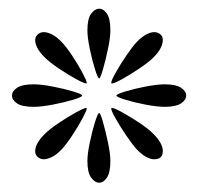

<svg xmlns="http://www.w3.org/2000/svg" viewBox="-20 -353 443 429"><path d="M324.7 -281.2Q332 -281.2 337.9 -276.6Q343.8 -272 343.8 -263.2Q343.8 -255.4 338.9 -245.6Q334 -235.8 322.8 -224.6Q312 -213.9 291.7 -200.2Q271.5 -186.5 253.4 -176.5Q235.4 -166.5 230.5 -166.5Q228.5 -166.5 228.5 -168Q228.5 -172.9 238.8 -191.2Q249 -209.5 262.7 -229.5Q276.4 -249.5 286.6 -260.3Q297.9 -271.5 307.4 -276.4Q316.9 -281.2 324.7 -281.2ZM226.6 -285.2Q226.6 -269 221.2 -243.4Q215.8 -217.8 210 -197.8Q204.1 -177.7 201.7 -177.7Q198.7 -177.7 192.4 -197.8Q186 -217.8 180.7 -243.4Q175.3 -269 175.3 -285.2Q175.3 -311 183.6 -322.3Q191.9 -333.5 201.7 -333.5Q211.4 -333.5 219 -322.3Q226.6 -311 226.6 -285.2ZM396 -139.6Q396 -129.4 384.3 -121.8Q372.6 -114.3 348.1 -114.3Q331.5 -114.3 305.9 -119.1Q280.3 -124 260.3 -130.1Q240.2 -136.2 240.2 -139.6Q240.2 -142.6 260.3 -148.7Q280.3 -154.8 305.9 -159.7Q331.5 -164.6 348.1 -164.6Q372.6 -164.6 384.3 -157Q396 -149.4 396 -139.6ZM173.8 -168Q173.8 -166.5 172.9 -166.5Q168 -166.5 149.7 -176.5Q131.3 -186.5 111.1 -200.2Q90.8 -213.9 79.6 -225.1Q68.4 -236.3 63.5 -245.8Q58.6 -255.4 58.6 -263.2Q58.6 -270.5 64.2 -275.9Q69.8 -281.2 78.1 -281.2Q85.4 -281.2 95.5 -276.4Q105.5 -271.5 116.7 -260.3Q127.4 -249.5 140.9 -229.2Q154.3 -209 164.1 -190.7Q173.8 -172.4 173.8 -168ZM343.8 -15.6Q343.8 2.9 324.7 2.9Q316.9 2.9 307.4 -2Q297.9 -6.8 286.6 -18.1Q276.4 -29.3 262.7 -49.3Q249 -69.3 238.8 -87.4Q228.5 -105.5 228.5 -110.4Q228.5 -111.8 230.5 -111.8Q235.4 -111.8 253.4 -101.8Q271.5 -91.8 291.7 -78.4Q312 -64.9 322.8 -53.7Q343.8 -32.7 343.8 -15.6ZM163.6 -139.6Q163.6 -136.2 143.3 -130.1Q123 -124 97.4 -119.1Q71.8 -114.3 55.2 -114.3Q29.8 -114.3 18.3 -121.8Q6.8 -129.4 6.8 -139.6Q6.8 -149.4 18.3 -157Q29.8 -164.6 55.2 -164.6Q71.8 -164.6 97.4 -159.7Q123 -154.8 143.3 -148.7Q163.6 -142.6 163.6 -139.6ZM226.6 6.8Q226.6 32.2 219 43.7Q211.4 55.2 201.7 55.2Q191.9 55.2 183.6 43.7Q175.3 32.2 175.3 6.8Q175.3 -9.3 180.7 -34.9Q186 -60.5 192.4 -80.6Q198.7 -100.6 201.7 -100.6Q204.1 -100.6 210 -80.6Q215.8 -60.5 221.2 -34.9Q226.6 -9.3 226.6 6.8ZM172.9 -111.8Q173.8 -111.8 173.8 -110.4Q173.8 -106.4 164.1 -88.1Q154.3 -69.8 140.9 -49.6Q127.4 -29.3 116.7 -18.1Q105.5 -6.8 95.5 -2Q85.4 2.9 78.1 2.9Q70.3 2.9 64.5 -2Q58.6 -6.8 58.6 -15.1Q58.6 -32.2 79.6 -53.2Q90.8 -64.5 111.1 -78.1Q131.3 -91.8 149.7 -101.8Q168 -111.8 172.9 -111.8Z"/></svg>

Font: Scheherazade New
Style: Regular
Weight: 400
Designer: SIL International
Foundry: SIL International
Version: Version 4.000